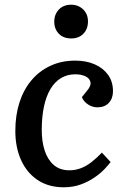

<svg xmlns="http://www.w3.org/2000/svg" viewBox="-20 -780 538 814"><path d="M299 -523Q345 -523 381 -507.5Q417 -492 438 -463Q459 -434 459 -393Q459 -363 441.5 -344Q424 -325 393 -325Q372 -325 353.5 -337Q335 -349 327 -368L348 -394Q367 -416 363.5 -432Q360 -448 342 -456.5Q324 -465 299 -465Q266 -465 239.5 -449.5Q213 -434 194.5 -403.5Q176 -373 166.5 -329Q157 -285 157 -228Q157 -180 169.5 -141.5Q182 -103 208 -80.5Q234 -58 274 -58Q299 -58 322 -66.5Q345 -75 367.5 -92.5Q390 -110 412 -133L449 -93Q440 -81 423 -63Q406 -45 380.5 -27.5Q355 -10 322.5 2Q290 14 250 14Q186 14 140 -16.5Q94 -47 69.5 -101Q45 -155 45 -225Q45 -290 62 -344Q79 -398 112 -438Q145 -478 192.5 -500.5Q240 -523 299 -523ZM210 -688Q210 -719 229.5 -739.5Q249 -760 282 -760Q303 -760 319 -750.5Q335 -741 344 -725.5Q353 -710 353 -689Q353 -657 333.5 -637Q314 -617 282 -617Q249 -617 229.5 -637Q210 -657 210 -688Z"/></svg>

Font: Literata 18pt Medium
Style: Italic
Weight: 500
Italic angle: -2°
Designer: Latin by Veronika Burian and Jose Scaglione. Greek by Irene Vlachou. Cyrillic by Vera Evstafieva
Foundry: TypeTogether
Version: Version 3.103;gftools[0.9.29]